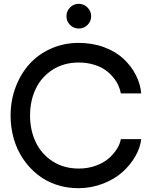

<svg xmlns="http://www.w3.org/2000/svg" viewBox="-20 -987 829 1017"><path d="M397 -835.9Q370.1 -835.9 351.1 -855Q332 -874 332 -900.9Q332 -928.2 351.1 -947.5Q370.1 -966.8 397 -966.8Q423.8 -966.8 443.4 -947.3Q462.9 -927.7 462.9 -900.9Q462.9 -874 443.6 -855Q424.3 -835.9 397 -835.9ZM397 9.8Q334 10.3 277.3 -9Q220.7 -28.3 177 -63.7Q133.3 -99.1 101.3 -147Q69.3 -194.8 52.7 -253.2Q36.1 -311.5 36.1 -375Q36.1 -454.1 62.5 -524.7Q88.9 -595.2 135.5 -647.2Q182.1 -699.2 250 -729.5Q317.9 -759.8 397 -759.8Q469.7 -759.8 531.5 -736.8Q593.3 -713.9 634 -675.8Q674.8 -637.7 699.2 -590.3Q723.6 -543 728 -492.2H620.1Q616.2 -513.7 606.7 -534.9Q597.2 -556.2 578.9 -578.4Q560.5 -600.6 536.1 -617.4Q511.7 -634.3 475.6 -645Q439.5 -655.8 397 -655.8Q318.8 -655.8 259.5 -618.2Q200.2 -580.6 169.7 -517.3Q139.2 -454.1 139.2 -375Q139.2 -296.9 169.7 -233.4Q200.2 -169.9 259.5 -132.1Q318.8 -94.2 397 -94.2Q445.3 -94.2 486.8 -109.1Q528.3 -124 555.4 -147.7Q582.5 -171.4 599.1 -197.8Q615.7 -224.1 620.1 -250H728Q723.1 -205.1 697.3 -159.7Q671.4 -114.3 629.6 -76.4Q587.9 -38.6 526.6 -14.6Q465.3 9.3 397 9.8Z"/></svg>

Font: Oakes Grotesk Medium
Style: Regular
Weight: 500
Designer: Samuel Oakes
Foundry: Samuel Oakes
Version: Version 1.000;PS 001.000;hotconv 1.0.88;makeotf.lib2.5.64775